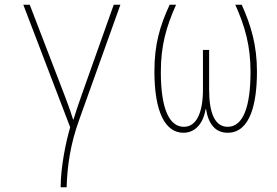

<svg xmlns="http://www.w3.org/2000/svg" viewBox="-20 -548 1166 807"><path d="M235 239H260C263 147 276 57 313 -45L486 -528H458L324 -151C310 -110 300 -83 289 -46H287C275 -86 259 -127 250 -151L105 -528H78L275 -13C257 48 235 153 235 239Z M751 10C799 10 834 -27 844 -89H846C856 -27 885 10 937 10C1033 10 1060 -116 1060 -247C1060 -356 1036 -439 996 -528H969C1010 -437 1033 -355 1033 -246C1033 -102 1003 -15 937 -15C883 -15 859 -73 859 -171V-338H833V-171C833 -73 805 -15 753 -15C690 -15 656 -94 656 -246C656 -357 679 -436 720 -528H693C652 -439 629 -362 629 -248C629 -76 675 10 751 10Z"/></svg>

Font: Noto Sans Mono SemiCondensed Thin
Style: Regular
Weight: 100
Width: 4
Designer: Monotype Design Team
Foundry: Monotype Imaging Inc.
Version: Version 2.014